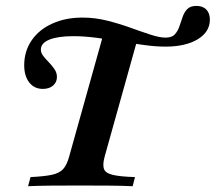

<svg xmlns="http://www.w3.org/2000/svg" viewBox="-20 -643 745 663"><path d="M76.9 0 85.4 -31.5Q134 -33.9 160 -39.6Q185.9 -45.3 198.6 -59.8Q211.4 -74.4 219 -103L341.5 -540.8L456.7 -514.8L341.6 -103Q334 -75.6 338.6 -60.7Q343.2 -45.7 368.4 -39.4Q393.5 -33.1 446.1 -31.5L438.1 0Q404.8 -1.6 357.5 -2Q310.3 -2.4 253.4 -2.4Q200.3 -2.4 155 -2Q109.7 -1.6 76.9 0ZM127.8 -336Q98.4 -336 81 -358.3Q63.6 -380.5 63.6 -417.8Q63.6 -465.8 89 -503.2Q114.3 -540.6 160.2 -561.4Q206 -582.3 264.7 -582.3Q308.4 -582.3 350.5 -571.6Q392.5 -561 431 -547.1Q469.5 -533.2 500.5 -523.1Q531.5 -513.1 551.2 -513.1Q573.3 -513.1 583.5 -524.1Q593.7 -535.1 599.3 -551.4Q605 -567.6 610.5 -584.1Q616 -600.6 626.6 -611.6Q637.2 -622.6 658.4 -622.6Q680.3 -622.6 692.5 -610Q704.7 -597.4 704.7 -575.1Q704.7 -532.9 662.9 -507.5Q621 -482 550.9 -482Q519 -482 479.4 -487.3Q439.8 -492.6 397.1 -499.9Q354.5 -507.2 312.4 -512.6Q270.3 -518.1 233.5 -518.1Q179.8 -518.1 150.4 -506.1Q121.1 -494.1 121.1 -471.8Q121.1 -460.2 129.7 -449.3Q138.4 -438.4 149.1 -427.4Q159.8 -416.5 168.2 -404Q176.6 -391.6 176.6 -377.3Q176.6 -359.1 163.4 -347.6Q150.2 -336 127.8 -336Z"/></svg>

Font: Playfair 5pt SemiExpanded Light 12pt
Style: Italic
Weight: 300
Italic angle: -15.6°
Version: Version 2.000;gftools[0.9.28]